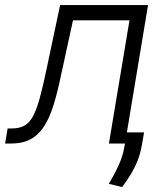

<svg xmlns="http://www.w3.org/2000/svg" viewBox="-51 -566 660 757"><path d="M-30.8 0 -21 -59.6H-4.4Q24.9 -59.6 44.7 -70.3Q64.5 -81.1 78.6 -106.9Q92.8 -132.8 105.2 -177.5Q117.7 -222.2 131.8 -290L186 -545.9H532.7L441.9 0H378.4L459.5 -485.8H236.8L189.5 -269Q175.8 -202.1 160.2 -151.9Q144.5 -101.6 122.8 -67.9Q101.1 -34.2 69.6 -17.1Q38.1 0 -8.3 0ZM517.1 -43.9 507.3 11.2Q502.4 39.6 491.7 66.7Q481 93.8 465.6 119.6Q450.2 145.5 430.7 171.4L377.9 158.7Q393.1 133.3 405.5 109.1Q418 85 426.8 61Q435.5 37.1 439.5 12.7L449.2 -43.9Z"/></svg>

Font: Inter Tight Light
Style: Italic
Weight: 300
Italic angle: -9.39999°
Designer: Rasmus Andersson
Foundry: rsms
Version: Version 3.004